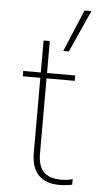

<svg xmlns="http://www.w3.org/2000/svg" viewBox="-55 -810 472 861"><g transform="rotate(5 180.5 -379.5)"><path d="M290 -774H321L236 -585H211ZM274 -456H147V-118Q147 -62 172.5 -35.5Q198 -9 253 -9Q281 -9 303 -16V9Q276 15 244 15Q185 15 152 -18Q119 -51 119 -120V-456H40V-480H119V-624H147V-480H274Z"/></g></svg>

Font: Prompt Thin
Style: Regular
Weight: 100
Designer: Katatrad Team
Foundry: CadsonDemak
Version: Version 1.030